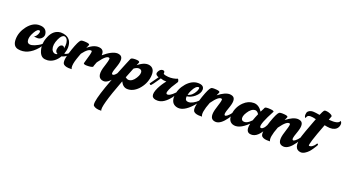

<svg xmlns="http://www.w3.org/2000/svg" viewBox="-62 -991 3252 1804"><g transform="rotate(20 1564.0 -88.5)"><path d="M163 -285Q218 -284 233 -242Q247 -206 220 -180Q191 -153 139 -171Q158 -167 175 -201Q189 -232 176 -238Q154 -246 127 -198Q96 -144 105 -107Q109 -94 117 -89Q145 -71 212 -108Q235 -120 245 -131Q249 -136 255 -131Q257 -127 255 -122Q255 -122 230 -86Q144 15 44 -4Q-8 -15 -8 -84Q-8 -155 41 -219Q95 -288 163 -285Z M374 -289Q397 -289 420 -281Q481 -258 481 -180Q480 -147 467 -113Q486 -114 507 -131Q514 -136 517 -127Q518 -124 517 -121Q517 -121 498 -103Q475 -85 452 -81Q409 -9 342 -1Q333 -1 326 -1Q271 1 252 -65Q232 -132 263 -204Q296 -283 366 -289Q371 -289 374 -289ZM413 -267Q386 -267 363 -217Q335 -156 350 -113Q360 -90 379 -84Q395 -80 409 -88Q378 -104 390 -144Q399 -173 420 -178Q432 -181 441 -172Q447 -166 448 -158Q461 -222 438 -253Q429 -263 419 -266Q416 -267 413 -267Z M937 -287Q952 -286 964 -281Q1004 -264 976 -179Q973 -170 967 -152Q946 -95 955 -86Q958 -85 959 -84Q970 -81 983 -93Q996 -105 1004 -118L1011 -132Q1018 -140 1026 -132Q1029 -128 1028 -123Q1028 -123 1001 -76Q946 8 898 3Q828 -5 855 -108Q859 -125 870 -157Q888 -214 880 -220Q851 -237 788 -149Q784 -143 781 -139Q764 -95 764 -90Q748 -80 705 -80Q673 -80 671 -92Q676 -113 689 -156Q709 -221 700 -226Q668 -238 614 -166Q608 -150 603 -136Q598 -122 593 -107Q588 -92 584.5 -79.5Q581 -67 579 -54.5Q577 -42 576.5 -32.5Q576 -23 577.5 -14.5Q579 -6 583 0Q582 -1 575 0Q523 3 501 -16Q472 -41 519 -173Q551 -265 570 -280Q579 -289 624 -285Q660 -282 658 -269Q653 -258 643 -235Q712 -295 771 -279Q807 -268 803 -219Q882 -287 937 -287Z M1114 -292Q1155 -292 1156 -278Q1156 -276 1156 -275Q1151 -263 1143 -244Q1216 -303 1269 -282Q1316 -263 1307 -187Q1297 -111 1243 -53Q1193 -1 1135 -3Q1092 -5 1068 -55Q954 245 978 272Q977 272 971 272Q923 274 898 253Q861 221 1043 -218Q1057 -251 1069 -280Q1076 -292 1114 -292ZM1172 -223Q1150 -222 1126 -203Q1105 -150 1086 -102Q1102 -89 1117 -88Q1156 -87 1186 -136Q1215 -182 1202 -209Q1196 -217 1189 -220Q1180 -223 1172 -223Z M1390 -285Q1394 -285 1396 -284Q1406 -284 1410 -273Q1411 -268 1410 -264Q1404 -252 1433 -246Q1483 -236 1531 -250Q1542 -253 1548 -257Q1557 -257 1562 -238Q1563 -230 1561 -226Q1561 -226 1522 -164Q1483 -93 1503 -85Q1529 -77 1577 -127Q1580 -130 1582 -132Q1587 -138 1592 -129Q1594 -124 1591 -120Q1591 -120 1566 -80Q1505 1 1442 2Q1348 4 1401 -107Q1426 -157 1458 -195Q1458 -195 1428 -197Q1414 -200 1399 -205Q1397 -202 1388 -188Q1344 -123 1334 -115Q1328 -111 1318 -122Q1317 -124 1317 -125Q1324 -133 1361 -187Q1374 -205 1376 -208Q1370 -210 1365 -212Q1334 -227 1352 -258Q1366 -283 1388 -285Q1389 -285 1390 -285Z M1743 -284Q1746 -284 1747 -284Q1804 -283 1805 -241Q1805 -201 1761 -164Q1726 -135 1685 -130Q1682 -95 1701 -88Q1736 -75 1789 -114Q1800 -122 1806 -129Q1810 -134 1816 -129Q1818 -125 1816 -120Q1816 -120 1784 -80Q1697 18 1628 -3Q1571 -20 1575 -94Q1580 -166 1633 -227Q1684 -283 1743 -284ZM1762 -249Q1733 -249 1706 -194Q1693 -169 1688 -146Q1733 -156 1760 -209Q1775 -243 1766 -249Q1763 -249 1762 -249Z M2061 -287Q2076 -286 2088 -281Q2128 -264 2101 -181Q2098 -172 2092 -154Q2071 -96 2080 -87Q2082 -85 2083 -84Q2092 -80 2106.5 -92Q2121 -104 2132 -117L2142 -131Q2148 -137 2153 -131Q2155 -125 2154 -119Q2154 -119 2127 -74Q2072 4 2023 3Q1952 1 1977 -100Q1982 -119 1993 -154Q2013 -214 2004 -220Q1974 -236 1910 -146Q1865 -30 1886 0Q1885 -1 1878 0Q1826 3 1804 -16Q1775 -41 1822 -173Q1854 -265 1873 -280Q1882 -289 1927 -285Q1963 -282 1961 -269Q1957 -259 1946 -235Q2013 -288 2061 -287Z M2299 -287Q2303 -287 2306 -287Q2353 -284 2387 -232Q2394 -246 2405 -267Q2409 -275 2410 -278Q2414 -290 2465 -286Q2504 -283 2501 -272Q2421 -124 2433 -95Q2434 -92 2436 -91Q2448 -85 2461 -95.5Q2474 -106 2481 -119L2488 -132Q2498 -137 2503 -131Q2504 -128 2503 -125Q2503 -125 2483 -82Q2427 16 2358 -2Q2317 -16 2334 -93Q2244 -5 2179 -30Q2132 -50 2140 -120Q2148 -191 2200 -243Q2245 -287 2299 -287ZM2335 -228Q2297 -227 2265 -176Q2235 -130 2248 -103Q2252 -95 2260 -92Q2298 -79 2345 -130Q2356 -163 2373 -201Q2358 -226 2338 -228Q2337 -228 2335 -228Z M2741 -287Q2756 -286 2768 -281Q2808 -264 2781 -181Q2778 -172 2772 -154Q2751 -96 2760 -87Q2762 -85 2763 -84Q2772 -80 2786.5 -92Q2801 -104 2812 -117L2822 -131Q2828 -137 2833 -131Q2835 -125 2834 -119Q2834 -119 2807 -74Q2752 4 2703 3Q2632 1 2657 -100Q2662 -119 2673 -154Q2693 -214 2684 -220Q2654 -236 2590 -146Q2545 -30 2566 0Q2565 -1 2558 0Q2506 3 2484 -16Q2455 -41 2502 -173Q2534 -265 2553 -280Q2562 -289 2607 -285Q2643 -282 2641 -269Q2637 -259 2626 -235Q2693 -288 2741 -287Z M2959 -449Q2993 -448 3020 -431Q3030 -423 3029 -418Q3023 -404 3015 -380Q3115 -371 3123 -408Q3142 -395 3134 -363Q3122 -321 3075 -312Q3051 -308 3023 -313Q3010 -315 2996 -318Q2908 -88 2924 -86Q2940 -84 2955.5 -95Q2971 -106 2979 -118L2987 -130Q2995 -136 2999 -128Q3000 -124 2999 -119Q2996 -114 2991.5 -106Q2987 -98 2973 -77Q2959 -56 2944.5 -40.5Q2930 -25 2910 -13Q2890 -1 2871 -2Q2789 -8 2827 -146Q2836 -177 2889 -317Q2895 -332 2899 -343Q2831 -361 2814 -341Q2807 -333 2805 -320Q2790 -326 2792 -353Q2793 -390 2831 -399Q2844 -402 2858 -401Q2878 -400 2918 -393Q2934 -431 2944 -444Q2949 -448 2959 -449Z"/></g></svg>

Font: Sagha
Style: Regular
Weight: 400
Designer: MUHAMMAD YONI
Version: Version 001.000